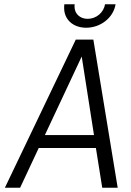

<svg xmlns="http://www.w3.org/2000/svg" viewBox="-20 -887 617 907"><path d="M387 -756C456 -756 516 -804 526 -867H476C470 -827 434 -798 394 -798C358 -798 332 -822 332 -856C332 -860 332 -863 333 -867H284C283 -861 283 -855 283 -849C283 -795 325 -756 387 -756ZM463 0H536L421 -700H338L3 0H75L163 -188H433ZM192 -249 366 -620 424 -249Z"/></svg>

Font: Arthouse Owned
Style: Italic
Weight: 400
Italic angle: -10°
Designer: Jeremy Tribby
Foundry: Tribby Type
Version: Version 1.000;PS 001.000;hotconv 1.0.88;makeotf.lib2.5.64775